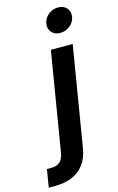

<svg xmlns="http://www.w3.org/2000/svg" viewBox="-245 -802 652 1062"><g transform="rotate(-15 81.0 -271.0)"><path d="M104 -529.3H229L134.3 43.5Q126 95.2 99.9 131.1Q73.7 167 32 185.5Q-9.8 204.1 -65.4 204.1H-104.5L-87.9 102.1H-62.5Q-29.8 102.1 -12.5 85.7Q4.9 69.3 10.7 34.7ZM179.2 -606Q147.9 -606 130.1 -626.2Q112.3 -646.5 117.2 -675.8Q122.1 -705.6 146.7 -725.6Q171.4 -745.6 202.1 -745.6Q233.4 -745.6 251.5 -725.6Q269.5 -705.6 264.6 -675.8Q260.3 -646.5 235.4 -626.2Q210.4 -606 179.2 -606Z"/></g></svg>

Font: Inter 24pt SemiBold
Style: Italic
Weight: 600
Italic angle: -9.3988°
Designer: Rasmus Andersson
Foundry: rsms
Version: Version 4.001;git-66647c0bb